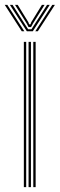

<svg xmlns="http://www.w3.org/2000/svg" viewBox="-38 -773 247 793"><path d="M99.5 0V-600H109.2V0ZM60.5 0V-600H70.2V0ZM80 0V-600H89.8V0ZM-18.5 -753H-7.8L62.5 -644H51.8ZM2.8 -753H13.8L67 -669.5L78.2 -652.2H92L103 -669.5L156.5 -753H167.5L97.5 -644H72.8ZM24 -753H35L79.2 -681.2L82.2 -672.5H88L91 -681.2L135.2 -753H146.2L98 -675.8L90.2 -661.2H80L72.5 -675.8ZM178 -753H188.8L118.2 -644H107.8Z"/></svg>

Font: Big Shoulders Inline Text Thin ExtraLight
Style: Regular
Weight: 250
Version: Version 2.002